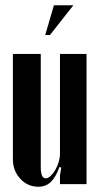

<svg xmlns="http://www.w3.org/2000/svg" viewBox="-20 -700 378 730"><path d="M206 -65Q192 -26 173 -8Q154 10 126 10Q85 10 57 -20.5Q29 -51 29 -95V-495H135V-64Q135 -22 154 -22Q163 -22 172.5 -31Q182 -40 190 -53.5Q198 -67 203 -83.5Q208 -100 208 -115V-495H309V0H208V-34L213 -63ZM152 -567 185 -680H259L170 -567Z"/></svg>

Font: Moniqa Extra Bold Narrow Heading
Style: Regular
Weight: 800
Width: 4
Designer: Rajesh Rajput
Foundry: Rajesh Rajput
Version: Version 1.000;December 15, 2022;FontCreator 14.0.0.2794 32-b